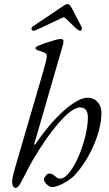

<svg xmlns="http://www.w3.org/2000/svg" viewBox="-20 -897 529 935"><path d="M143 -747C148 -747 165 -755 174 -759L284 -811C286 -812 288 -812 289 -812C292 -812 295 -811 298 -809L345 -764C354 -755 364 -747 371 -747C377 -747 382 -756 376 -768L333 -851C323 -870 318 -877 309 -877C299 -877 286 -866 272 -857L148 -774C141 -770 133 -764 133 -758C133 -752 138 -747 143 -747ZM56 18C72 18 85 -14 118 -78C165 -168 298 -374 370 -374C395 -374 408 -357 408 -326C408 -214 331 -27 273 -27C262 -27 255 -33 247 -40C240 -46 232 -52 220 -52C208 -52 194 -33 194 -23C194 -8 218 14 233 14C270 14 327 -26 342 -42C411 -115 474 -245 474 -348C474 -386 450 -421 406 -421C346 -421 242 -327 154 -197C152 -194 150 -192 149 -192C147 -192 146 -195 148 -200L284 -670C287 -679 289 -686 289 -697C289 -707 278 -707 272 -707C258 -707 190 -684 170 -676C155 -670 153 -666 153 -661C153 -656 161 -653 171 -650C187 -645 208 -639 208 -626C208 -612 200 -581 193 -558L52 -75C44 -45 39 -28 39 -8C39 4 46 18 56 18Z"/></svg>

Font: EB Garamond
Style: Italic
Weight: 400
Italic angle: -17.2°
Designer: Georg Duffner and Octavio Pardo
Foundry: Georg Duffner
Version: Version 1.000;PS 001.000;hotconv 1.0.88;makeotf.lib2.5.64775